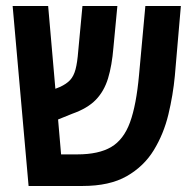

<svg xmlns="http://www.w3.org/2000/svg" viewBox="-20 -618 637 638"><path d="M75 0 22 -598H140L164 -323L179 -329Q201 -339 213 -352Q225 -365 231 -387.5Q237 -410 240 -449L254 -598H370L357 -461Q352 -400 339 -357.5Q326 -315 298.5 -286.5Q271 -258 220 -240L173 -221L183 -105H237Q308 -105 349.5 -129.5Q391 -154 412 -211.5Q433 -269 442 -369L463 -598H581L561 -366Q555 -302 539.5 -237.5Q524 -173 491 -119Q458 -65 401 -32.5Q344 0 254 0Z"/></svg>

Font: Noto Sans Hebrew Condensed SemiBold
Style: Regular
Weight: 600
Width: 3
Designer: Monotype Design Team
Foundry: Monotype Imaging Inc.
Version: Version 2.004; ttfautohint (v1.8.4.7-5d5b)